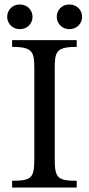

<svg xmlns="http://www.w3.org/2000/svg" viewBox="-20 -836 397 856"><path d="M322 0V-30C233 -30 224 -45 224 -131V-525C224 -603 227 -627 322 -627V-657H34V-627C129 -627 133 -603 133 -525V-131C133 -45 124 -30 34 -30V0ZM68 -706C103 -706 125 -732 125 -761C125 -790 103 -816 68 -816C34 -816 12 -790 12 -761C12 -732 35 -706 68 -706ZM289 -706C324 -706 346 -732 346 -761C346 -790 324 -816 289 -816C255 -816 233 -790 233 -761C233 -732 256 -706 289 -706Z"/></svg>

Font: STIX Two Text
Style: Regular
Weight: 400
Designer: Ross Mills, John Hudson & Paul Hanslow, Tiro Typeworks Ltd; with prior portions MicroPress Inc., and Coen Hoffman.
Foundry: Tiro Typeworks Ltd
Version: Version 2.13 b171